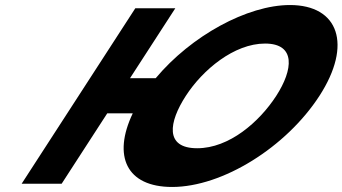

<svg xmlns="http://www.w3.org/2000/svg" viewBox="-20 -738 1368 767"><path d="M408.4 -285.2H510.3C429.3 -115.1 484.4 8.9 667.6 8.9C869.1 8.9 1123.3 -150.1 1256 -354.9C1388.7 -559.8 1333 -717.9 1138.3 -717.9C968.2 -717.9 743.6 -595 601.9 -425.5H499.3L680.4 -705.1H520.6L66.4 -3.9H226.2ZM722.2 -354.9C789.9 -459.5 915.4 -564 1038.7 -564C1162.8 -564 1151.2 -459.5 1083.4 -354.9C1015.7 -250.4 895.3 -145.8 767.8 -145.8C636.9 -145.8 654.5 -250.4 722.2 -354.9Z"/></svg>

Font: Hussar
Style: BdWodka
Weight: 700
Foundry: Cannot Into Space Fonts
Version: Version 2.00